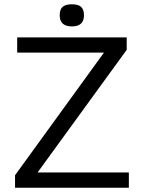

<svg xmlns="http://www.w3.org/2000/svg" viewBox="-20 -874 670 894"><path d="M155 -71H580V0H50V-58L464 -629H60V-700H570V-642ZM315 -854Q344 -854 357.5 -842Q371 -830 371 -803Q371 -751 315 -751Q258 -751 258 -803Q258 -830 271.5 -842Q285 -854 315 -854Z"/></svg>

Font: Fivo Sans
Style: Regular
Weight: 400
Designer: Alexander Slobzheninov
Foundry: Alexander Slobzheninov
Version: 1.0